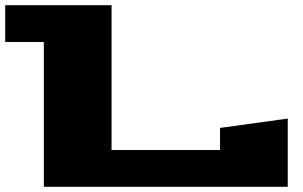

<svg xmlns="http://www.w3.org/2000/svg" viewBox="-20 -720 1169 740"><path d="M0 -558V-700H410V-142H828V-227L1089 -263V0H149V-558Z"/></svg>

Font: Stalin One
Style: Regular
Weight: 400
Designer: Jovanny Lemonad
Foundry: Alexey Maslov, Jovanny Lemonad
Version: Version 3.002; ttfautohint (v0.91) -l 8 -r 50 -G 200 -x 0 -w